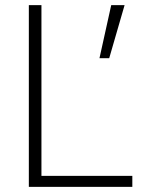

<svg xmlns="http://www.w3.org/2000/svg" viewBox="-20 -731 563 751"><path d="M497.6 0H124.5V-43H497.6ZM142.1 0H92.8V-710.9H142.1ZM415 -710.9H467.3L407.2 -503.4H369.1Z"/></svg>

Font: Heebo ExtraLight
Style: Regular
Weight: 250
Designer: Oded Ezer
Foundry: Ezer Type House
Version: Version 3.100